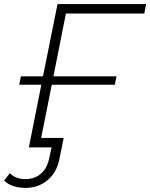

<svg xmlns="http://www.w3.org/2000/svg" viewBox="-45 -720 734 938"><path d="M96 0 157 -306H49L57 -347H165L236 -700H669L660 -654H277L216 -347H524L516 -306H208L156 -46H266L245 58Q232 123 187 160.5Q142 198 79 198Q49 198 21.5 189.5Q-6 181 -25 162L3 126Q31 155 80 155Q124 155 155 128.5Q186 102 196 50L207 0Z"/></svg>

Font: Montserrat Light
Style: Italic
Weight: 300
Italic angle: -11.3°
Designer: Julieta Ulanovsky
Foundry: Julieta Ulanovsky
Version: Version 9.000; ttfautohint (v1.8.4.7-5d5b)